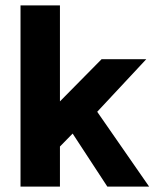

<svg xmlns="http://www.w3.org/2000/svg" viewBox="-20 -694 601 714"><path d="M202.9 0V-149.1L250.1 -197.3L379.2 0H534.6L341.5 -278.3L524 -473.9H357.8L202.9 -317V-674H56.3V0Z"/></svg>

Font: Arad-VF Thin Dots1
Style: Regular
Weight: 100
Designer: Mohammad Darvishi
Version: Version 1.000;August 30, 2024;FontCreator 15.0.0.2992 64-bit